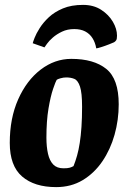

<svg xmlns="http://www.w3.org/2000/svg" viewBox="-20 -754 526 786"><path d="M320 -734Q363 -734 394 -714Q425 -694 442 -665Q459 -636 459 -608Q459 -594 455.5 -589Q452 -584 447 -581Q443 -579 426.5 -572.5Q410 -566 394 -561Q378 -556 374 -556Q370 -580 358.5 -598Q347 -616 328.5 -625.5Q310 -635 284 -635Q256 -635 234 -624.5Q212 -614 196.5 -600.5Q181 -587 172.5 -575Q164 -563 162 -560L114 -577Q115 -582 121.5 -599Q128 -616 142.5 -639Q157 -662 180 -683.5Q203 -705 237.5 -719.5Q272 -734 320 -734ZM210 12Q121 12 70.5 -31.5Q20 -75 20 -169Q20 -270 54.5 -347.5Q89 -425 146.5 -469Q204 -513 272 -513Q364 -513 415 -472Q466 -431 466 -327Q466 -263 449 -202.5Q432 -142 399 -93.5Q366 -45 318.5 -16.5Q271 12 210 12ZM240 -65Q257 -65 265.5 -67.5Q274 -70 281 -74Q289 -94 295.5 -117Q302 -140 306.5 -169Q311 -198 313.5 -234.5Q316 -271 316 -317Q316 -374 307.5 -399.5Q299 -425 284.5 -431Q270 -437 251 -437Q240 -437 227.5 -433.5Q215 -430 212 -427Q208 -421 197.5 -390.5Q187 -360 178.5 -309.5Q170 -259 170 -191Q170 -153 176.5 -124.5Q183 -96 198 -80.5Q213 -65 240 -65Z"/></svg>

Font: Faustina ExtraBold
Style: Italic
Weight: 800
Italic angle: -8°
Designer: Alfonso Garcia
Foundry: http://www.omnibus-type.com
Version: Version 1.200